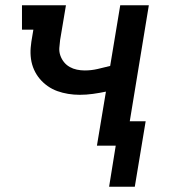

<svg xmlns="http://www.w3.org/2000/svg" viewBox="-20 -550 640 725"><path d="M392 155 417 0H346L380 -204Q356 -199 331 -195.5Q306 -192 281 -192Q259 -192 237.5 -195.5Q216 -199 196.5 -206Q177 -213 160 -225Q143 -237 130 -252.5Q117 -268 108.5 -287Q100 -306 97 -327.5Q94 -349 96 -371Q98 -393 102 -414L106 -438H63V-530H229L207 -399Q205 -384 204 -369Q203 -354 208 -340Q213 -326 222 -315Q231 -304 243.5 -297Q256 -290 270.5 -287Q285 -284 300 -284Q325 -284 348.5 -289.5Q372 -295 396 -301L434 -530H542L470 -92H530L489 155Z"/></svg>

Font: Iosevka Slab Semibold Extended
Style: Italic
Weight: 600
Width: 7
Italic angle: -9°
Monospace: yes
Designer: Belleve Invis
Foundry: Belleve Invis
Version: Version 11.1.0; ttfautohint (v1.8.3)